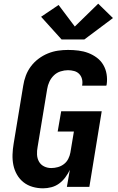

<svg xmlns="http://www.w3.org/2000/svg" viewBox="-20 -1014 640 1042"><path d="M214 8Q184 8 156.5 0Q129 -8 107.5 -25Q86 -42 72 -66.5Q58 -91 52.5 -118.5Q47 -146 48 -175.5Q49 -205 54 -234L106 -549Q110 -576 120 -603Q130 -630 147.5 -653.5Q165 -677 189 -695Q213 -713 240 -724Q267 -735 294.5 -739Q322 -743 349 -743Q378 -743 406 -739.5Q434 -736 459 -726.5Q484 -717 505.5 -701Q527 -685 540.5 -662Q554 -639 558.5 -611.5Q563 -584 559 -556Q558 -554 558 -552.5Q558 -551 557 -549H426Q426 -550 426 -550.5Q426 -551 426 -552Q429 -569 425 -585Q421 -601 410 -612.5Q399 -624 382.5 -628.5Q366 -633 349 -633Q329 -633 308.5 -626.5Q288 -620 272.5 -605Q257 -590 248 -570.5Q239 -551 236 -531L184 -216Q180 -196 181 -175Q182 -154 191.5 -137Q201 -120 219 -111Q237 -102 258 -102Q276 -102 294 -107Q312 -112 327 -123.5Q342 -135 350.5 -152Q359 -169 362 -186L381 -300H293L312 -410H532L465 0H343L359 -92Q349 -71 334.5 -51.5Q320 -32 301 -18Q282 -4 259 2Q236 8 214 8ZM314 -800 203 -923 298 -987 386 -870 513 -994 593 -916 438 -800Z"/></svg>

Font: Iosevka Curly XBdEx
Style: Italic
Weight: 800
Width: 7
Italic angle: -9°
Monospace: yes
Designer: Belleve Invis
Foundry: Belleve Invis
Version: Version 11.1.0; ttfautohint (v1.8.3)